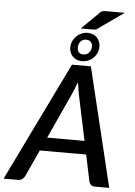

<svg xmlns="http://www.w3.org/2000/svg" viewBox="-103 -1108 811 1157"><g transform="rotate(5 303.0 -529.5)"><path d="M429.5 -269 372.5 -538.5Q370 -554 366.2 -574Q362.5 -594 359 -618Q350.5 -594 342 -573.8Q333.5 -553.5 326.5 -537.5L203.5 -269ZM602.5 0H515.5Q500.5 0 492.2 -7.2Q484 -14.5 480.5 -26.5L446.5 -188H166L92 -26.5Q87 -16 76.2 -8Q65.5 0 51.5 0H-36.5L314 -720H428.5ZM295.5 -832Q297.5 -851.5 306.5 -867.5Q315.5 -883.5 328.8 -895.2Q342 -907 358.2 -913.2Q374.5 -919.5 391.5 -919.5Q409 -919.5 424.2 -913.2Q439.5 -907 450 -895.2Q460.5 -883.5 465.8 -867.5Q471 -851.5 469 -832Q467 -813 458.2 -797Q449.5 -781 436.2 -769.8Q423 -758.5 406.5 -752.2Q390 -746 372 -746Q354.5 -746 339.8 -752.2Q325 -758.5 314.5 -769.8Q304 -781 298.8 -797Q293.5 -813 295.5 -832ZM340.5 -832Q338 -812.5 347.5 -799.8Q357 -787 377 -787Q396 -787 408.8 -799.8Q421.5 -812.5 424 -832Q426.5 -853 416.2 -865.2Q406 -877.5 387.5 -877.5Q367.5 -877.5 355.2 -865.2Q343 -853 340.5 -832ZM604 -1059 454 -953.5Q445 -945.5 437.8 -943.8Q430.5 -942 419 -942H348L448 -1040.5Q453 -1047 457.5 -1050.5Q462 -1054 467.2 -1056Q472.5 -1058 478.5 -1058.5Q484.5 -1059 493 -1059Z"/></g></svg>

Font: Lato SemiBold
Style: Italic
Weight: 600
Italic angle: -7°
Designer: Lukasz Dziedzic with Adam Twardoch and Botio Nikoltchev
Foundry: tyPoland Lukasz Dziedzic
Version: Version 2.015; 2015-08-06; http://www.latofonts.com/